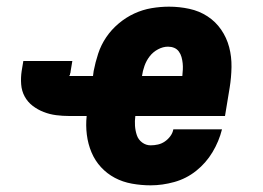

<svg xmlns="http://www.w3.org/2000/svg" viewBox="-20 -548 790 576"><path d="M432 8Q404 8 376 3Q348 -2 324.5 -14.5Q301 -27 283 -46.5Q265 -66 254.5 -91Q244 -116 240.5 -144Q237 -172 240 -200H188Q168 -200 148.5 -202.5Q129 -205 111 -212Q93 -219 78 -230.5Q63 -242 54 -258.5Q45 -275 43.5 -295Q42 -315 45 -335L50 -365H197L192 -335Q192 -333 191.5 -330.5Q191 -328 190 -326Q190 -325 190 -324Q190 -323 189 -322Q189 -322 189 -322Q189 -322 189 -321Q189 -321 189 -321Q189 -321 189 -321Q189 -321 188.5 -321Q188 -321 188 -321Q188 -321 187.5 -321Q187 -321 187 -320Q187 -320 187 -320Q187 -320 187 -320Q187 -320 187.5 -320Q188 -320 188 -320H259L261 -335Q266 -361 274.5 -387Q283 -413 298.5 -436Q314 -459 336 -477.5Q358 -496 383 -507.5Q408 -519 434.5 -523.5Q461 -528 487 -528Q518 -528 548 -521.5Q578 -515 602.5 -499Q627 -483 643.5 -459Q660 -435 667.5 -406.5Q675 -378 674.5 -347Q674 -316 669 -285L655 -200H386Q384 -185 385 -170.5Q386 -156 390.5 -142.5Q395 -129 406.5 -120.5Q418 -112 432 -112Q443 -112 454 -114.5Q465 -117 474.5 -123.5Q484 -130 491 -139.5Q498 -149 500 -160H646Q637 -124 617.5 -91.5Q598 -59 568.5 -35.5Q539 -12 503 -2Q467 8 432 8ZM527 -320Q528 -330 528.5 -339.5Q529 -349 528 -358.5Q527 -368 524.5 -377Q522 -386 516.5 -393.5Q511 -401 502.5 -404.5Q494 -408 484 -408Q469 -408 454 -400Q439 -392 429 -379Q419 -366 413.5 -350.5Q408 -335 406 -320Z"/></svg>

Font: Iosevka Etoile Heavy Oblique
Style: Regular
Weight: 900
Italic angle: -9°
Designer: Belleve Invis
Foundry: Belleve Invis
Version: Version 15.5.2; ttfautohint (v1.8.4)